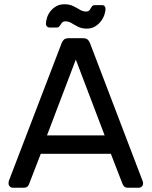

<svg xmlns="http://www.w3.org/2000/svg" viewBox="-20 -879 710 899"><path d="M40 0Q32 0 26 -6Q20 -12 20 -20Q20 -25 21 -31L269 -678Q273 -688 280 -694Q287 -700 301 -700H369Q383 -700 390 -694Q397 -688 401 -678L648 -31Q650 -25 650 -20Q650 -12 644 -6Q638 0 630 0H579Q567 0 561.5 -6Q556 -12 554 -17L499 -159H171L116 -17Q115 -12 109 -6Q103 0 91 0ZM200 -245H470L335 -600ZM387 -745Q363 -745 346 -753.5Q329 -762 315.5 -770.5Q302 -779 287 -779Q275 -779 269.5 -772Q264 -765 259.5 -757.5Q255 -750 244 -750H212Q205 -750 200 -755Q195 -760 195 -766Q195 -781 200.5 -797.5Q206 -814 217.5 -828Q229 -842 245 -850.5Q261 -859 281 -859Q306 -859 323 -850.5Q340 -842 354 -833.5Q368 -825 383 -825Q395 -825 400 -832.5Q405 -840 409.5 -847.5Q414 -855 425 -855H457Q466 -855 470 -850Q474 -845 474 -838Q474 -824 468 -807.5Q462 -791 450.5 -777Q439 -763 423 -754Q407 -745 387 -745Z"/></svg>

Font: RubikRegular
Style: Regular
Weight: 400
Designer: Hubert and Fischer
Foundry: Hubert and Fischer
Version: Version 2.300;gftools[0.9.30]